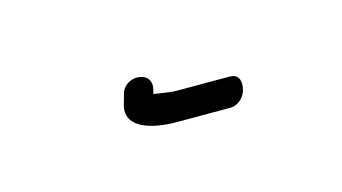

<svg xmlns="http://www.w3.org/2000/svg" viewBox="-26 -106 237 133"><g transform="rotate(-15 92.5 -39.5)"><path d="M61 -48 59 -41C56 -26 74 -21 92 -21H130C136 -21 141 -26 142 -32C143 -38 141 -42 135 -42H97C93 -42 88 -43 81 -44L82 -48C83 -54 79 -58 73 -58C67 -58 62 -54 61 -48Z"/></g></svg>

Font: Electronic
Style: ThnIt
Weight: 100
Version: Version 1.011